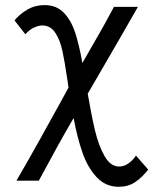

<svg xmlns="http://www.w3.org/2000/svg" viewBox="-20 -577 640 754"><path d="M269 -113.5Q209.5 -11.5 132.5 132.5H44.5Q88 58 136.2 -28.5Q184.5 -115 221.5 -182.5L249 -233Q246 -252 245 -261.5Q234 -336.5 224.8 -378.5Q215.5 -420.5 196.8 -448.8Q178 -477 146 -477Q132 -477 114.5 -469.2Q97 -461.5 79.5 -442.5L37 -497Q57.5 -522 87.8 -539.5Q118 -557 155.5 -557Q202 -557 231 -526.5Q260 -496 275.5 -448Q291 -400 303.5 -329.5Q352 -413.5 374.2 -452.8Q396.5 -492 411.5 -520.5L427.5 -550H521.5L450.5 -426L324.5 -209Q339.5 -121.5 353.5 -63Q367.5 -4.5 390.8 36.2Q414 77 448 77Q466.5 77 483.8 65.2Q501 53.5 514 34L562 89Q537.5 120.5 510.2 138.5Q483 156.5 446.5 156.5Q394.5 156.5 359.2 118.5Q324 80.5 303.8 22.2Q283.5 -36 269 -113.5Z"/></svg>

Font: JuliaMono Medium
Style: Regular
Weight: 500
Monospace: yes
Designer: cormullion
Foundry: corm
Version: Version 0.054; ttfautohint (v1.8.4)